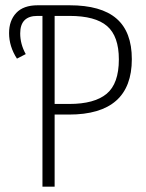

<svg xmlns="http://www.w3.org/2000/svg" viewBox="-20 -704 550 724"><path d="M242.2 -684.1Q361.3 -684.1 419.2 -634Q477.1 -584 477.1 -481Q477.1 -272 240.2 -272H186V0H140.1V-644H121.1Q56.2 -644 56.2 -578.1Q56.2 -537.6 77.1 -500L43.9 -482.9Q14.2 -528.8 14.2 -579.1Q14.2 -626.5 41.3 -655.3Q68.4 -684.1 122.1 -684.1ZM241.2 -312Q335.9 -312 382.1 -350.3Q428.2 -388.7 428.2 -480Q428.2 -567.4 383.8 -605.7Q339.4 -644 242.2 -644H186V-312Z"/></svg>

Font: Fira Sans Compressed ExtraLight
Style: Regular
Weight: 250
Width: 1
Designer: Carrois Corporate & Edenspiekermann AG
Foundry: Carrois Corporate GbR & Edenspiekermann AG
Version: Version 4.203;PS 004.203;hotconv 1.0.88;makeotf.lib2.5.64775